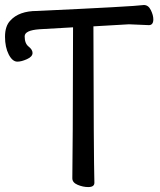

<svg xmlns="http://www.w3.org/2000/svg" viewBox="-48 -736 645 773"><path d="M307.1 17.1Q286.1 17.1 264.6 8.1Q243.2 -1 243.2 -18.1Q245.1 -106.9 246.1 -626L110.4 -618.2Q51.3 -613.8 51.3 -589.8Q51.3 -561 67.1 -548.6Q83 -536.1 83 -522.9Q83 -507.8 60.5 -497.8Q38.1 -487.8 22 -487.8Q2 -487.8 -12.9 -516.8Q-27.8 -545.9 -27.8 -587.9Q-27.8 -630.9 -6.8 -652.8Q28.3 -691.9 101.1 -691.9Q491.2 -710 531.2 -715.8Q549.3 -715.8 559.3 -695.3Q569.3 -674.8 569.3 -658.2Q569.3 -634.8 551.3 -634.8L471.2 -638.2L328.1 -629.9Q329.1 -106 332 0Q332 17.1 307.1 17.1Z"/></svg>

Font: LXGW WenKai GB Screen
Style: Regular
Weight: 400
Designer: LXGW / Fontworks Inc.
Foundry: LXGW / Fontworks Inc.
Version: Version 1.321;February 19, 2024;FontCreator 14.0.0.2901 64-b